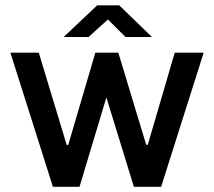

<svg xmlns="http://www.w3.org/2000/svg" viewBox="-20 -720 824 740"><path d="M184 0 20 -517H129.5L237 -161.5H243L347.5 -517H436L543.5 -162H549.5L653.5 -517H765L601 0H496L390 -344.5L286.5 0ZM225.5 -577.5 354.5 -699.5H439.5L565.5 -577.5H463.5L396 -645L321.5 -577.5Z"/></svg>

Font: Public Sans Thin SemiBold
Style: Regular
Weight: 600
Version: Version 2.001